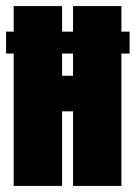

<svg xmlns="http://www.w3.org/2000/svg" viewBox="-20 -611 446 631"><path d="M25 0V-591H184V-362H220V-591H379V0H220V-245H184V0ZM0 -435V-507H406V-435Z"/></svg>

Font: Alumni Sans Black
Style: Regular
Weight: 900
Designer: Robert E. Leuschke
Foundry: Robert E. Leuschke
Version: Version 1.018